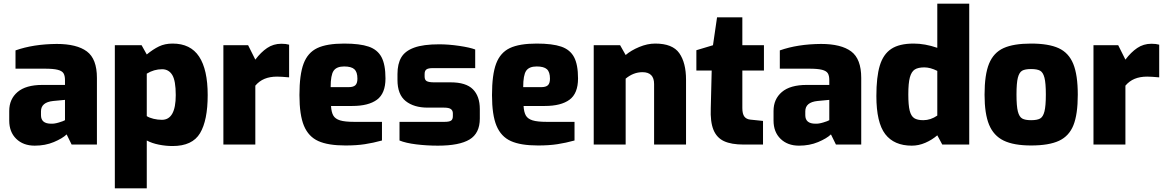

<svg xmlns="http://www.w3.org/2000/svg" viewBox="-20 -783 6320 1040"><path d="M30 -130V-182Q30 -246 75 -284.5Q120 -323 210 -323H332V-349Q332 -373 324 -386Q316 -399 292.5 -405Q269 -411 222 -411H64V-510Q160 -544 287 -545Q396 -545 450.5 -504.5Q505 -464 505 -361V0H368L341 -55Q318 -33 271.5 -13.5Q225 6 168 6Q106 6 68 -31Q30 -68 30 -130ZM332 -132V-242L268 -236Q202 -229 202 -180V-159Q202 -113 257 -113Q274 -112 299 -119.5Q324 -127 332 -132Z M602 -538H747L775 -488Q809 -516 841 -531.5Q873 -547 915 -547Q1012 -547 1058.5 -476.5Q1105 -406 1105 -268Q1105 -131 1063.5 -61.5Q1022 8 915 8Q878 8 840.5 0.5Q803 -7 775 -22V237H602ZM932 -268Q932 -346 913 -377Q894 -408 858 -408Q814 -408 775 -384V-154Q789 -145 811.5 -139.5Q834 -134 857 -134Q932 -134 932 -268Z M1190 -538H1324L1363 -460Q1393 -500 1427 -523Q1461 -546 1504 -546Q1529 -546 1546 -541V-364Q1502 -368 1481 -368Q1442 -368 1413 -356Q1384 -344 1363 -319V0H1190Z M1602 -268Q1602 -379 1624.5 -438.5Q1647 -498 1698.5 -522.5Q1750 -547 1844 -547Q1929 -547 1977 -530.5Q2025 -514 2046.5 -473.5Q2068 -433 2068 -358Q2068 -277 2022 -243Q1976 -209 1888 -209H1773Q1775 -175 1785.5 -157Q1796 -139 1822 -131Q1848 -123 1898 -123H2049V-22Q2002 -9 1956.5 -2Q1911 5 1851 5Q1757 5 1704 -19Q1651 -43 1626.5 -101.5Q1602 -160 1602 -268ZM1869 -311Q1894 -311 1905 -321.5Q1916 -332 1916 -357Q1916 -393 1899.5 -408Q1883 -423 1844 -423Q1803 -423 1787 -399.5Q1771 -376 1771 -311Z M2144 -22V-123H2388Q2413 -123 2423 -129.5Q2433 -136 2433 -154V-169Q2433 -184 2422.5 -192Q2412 -200 2385 -200H2297Q2222 -200 2177.5 -235.5Q2133 -271 2133 -350V-382Q2133 -437 2153.5 -472Q2174 -507 2223.5 -525Q2273 -543 2359 -543Q2410 -543 2467.5 -534.5Q2525 -526 2554 -515V-414H2323Q2300 -414 2290 -407Q2280 -400 2280 -382V-368Q2280 -350 2291.5 -343.5Q2303 -337 2332 -337H2421Q2504 -337 2541.5 -299.5Q2579 -262 2579 -192V-141Q2579 -61 2523.5 -27.5Q2468 6 2352 6Q2292 6 2235 -1Q2178 -8 2144 -22Z M2645 -268Q2645 -379 2667.5 -438.5Q2690 -498 2741.5 -522.5Q2793 -547 2887 -547Q2972 -547 3020 -530.5Q3068 -514 3089.5 -473.5Q3111 -433 3111 -358Q3111 -277 3065 -243Q3019 -209 2931 -209H2816Q2818 -175 2828.5 -157Q2839 -139 2865 -131Q2891 -123 2941 -123H3092V-22Q3045 -9 2999.5 -2Q2954 5 2894 5Q2800 5 2747 -19Q2694 -43 2669.5 -101.5Q2645 -160 2645 -268ZM2912 -311Q2937 -311 2948 -321.5Q2959 -332 2959 -357Q2959 -393 2942.5 -408Q2926 -423 2887 -423Q2846 -423 2830 -399.5Q2814 -376 2814 -311Z M3196 -538H3339L3369 -485Q3398 -510 3442.5 -528.5Q3487 -547 3529 -547Q3623 -547 3659.5 -495Q3696 -443 3696 -351V0H3523V-328Q3523 -392 3460 -392Q3411 -392 3369 -357V0H3196Z M3830 -197 3835 -401H3752V-511L3842 -538L3864 -689H4001V-538H4118V-401H4001V-198Q4001 -166 4012 -151.5Q4023 -137 4045 -135L4113 -128V0H4008Q3941 0 3901.5 -18.5Q3862 -37 3844.5 -80Q3827 -123 3830 -197Z M4170 -130V-182Q4170 -246 4215 -284.5Q4260 -323 4350 -323H4472V-349Q4472 -373 4464 -386Q4456 -399 4432.5 -405Q4409 -411 4362 -411H4204V-510Q4300 -544 4427 -545Q4536 -545 4590.5 -504.5Q4645 -464 4645 -361V0H4508L4481 -55Q4458 -33 4411.5 -13.5Q4365 6 4308 6Q4246 6 4208 -31Q4170 -68 4170 -130ZM4472 -132V-242L4408 -236Q4342 -229 4342 -180V-159Q4342 -113 4397 -113Q4414 -112 4439 -119.5Q4464 -127 4472 -132Z M4727 -263Q4727 -366 4745.5 -427.5Q4764 -489 4807.5 -518Q4851 -547 4929 -547Q4990 -547 5057 -524V-763H5230V0H5084L5057 -50Q5028 -25 4992 -9.5Q4956 6 4919 6Q4823 6 4775 -56.5Q4727 -119 4727 -263ZM5057 -157V-399Q5019 -418 4987 -418Q4953 -418 4935 -406.5Q4917 -395 4908.5 -364Q4900 -333 4900 -272Q4900 -213 4907.5 -183.5Q4915 -154 4932 -143Q4949 -132 4981 -132Q5021 -132 5057 -157Z M5313 -270Q5313 -379 5337.5 -438.5Q5362 -498 5416 -522.5Q5470 -547 5565 -547Q5660 -547 5714.5 -522Q5769 -497 5793.5 -437Q5818 -377 5818 -270Q5818 -164 5794.5 -105Q5771 -46 5716.5 -20.5Q5662 5 5565 5Q5471 5 5416.5 -21.5Q5362 -48 5337.5 -107.5Q5313 -167 5313 -270ZM5645 -271Q5645 -333 5637.5 -362Q5630 -391 5614 -400Q5598 -409 5565 -409Q5532 -409 5516.5 -400Q5501 -391 5493.5 -362.5Q5486 -334 5486 -271Q5486 -208 5493.5 -179Q5501 -150 5517 -141Q5533 -132 5565 -132Q5598 -132 5614 -141Q5630 -150 5637.5 -179.5Q5645 -209 5645 -271Z M5903 -538H6037L6076 -460Q6106 -500 6140 -523Q6174 -546 6217 -546Q6242 -546 6259 -541V-364Q6215 -368 6194 -368Q6155 -368 6126 -356Q6097 -344 6076 -319V0H5903Z"/></svg>

Font: Exo ExtraBold
Style: Regular
Weight: 800
Designer: Natanael Gama
Foundry: Natanael Gama
Version: Version 1.500